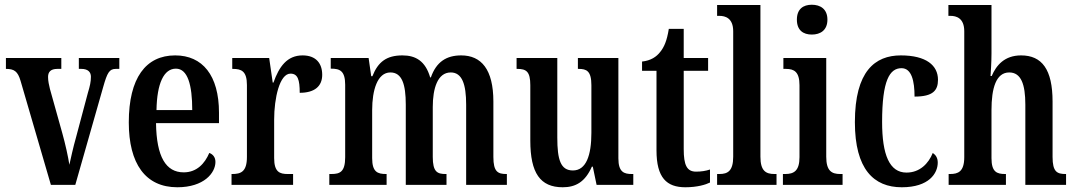

<svg xmlns="http://www.w3.org/2000/svg" viewBox="-20 -781 4545 811"><path d="M67 -439 195 0H298L416 -414C433 -474 442 -490 469 -490H484V-536H313V-490H324C351 -490 364 -477 364 -457C364 -435 360 -418 351 -388L302 -204C288 -155 279 -111 273 -85C268 -118 256 -173 243 -219L191 -405C187 -422 183 -438 183 -456C183 -477 194 -490 222 -490H239V-536H5V-490C40 -490 55 -480 67 -439Z M729 10C842 10 890 -51 890 -97C890 -118 878 -130 864 -135C845 -90 811 -53 756 -53C681 -53 641 -118 639 -261H905V-305C905 -463 835 -547 720 -547C596 -547 524 -452 524 -264C524 -90 594 10 729 10ZM792 -316H641C643 -429 672 -491 723 -491C773 -491 792 -422 792 -316Z M958 0H1218V-46H1195C1162 -46 1138 -54 1138 -113V-276C1138 -366 1161 -470 1207 -470C1238 -470 1246 -444 1246 -389C1308 -389 1341 -416 1341 -465C1341 -513 1315 -547 1258 -547C1193 -547 1159 -500 1135 -432H1132L1117 -536H961V-490H964C999 -490 1023 -481 1023 -422V-118C1023 -55 997 -46 961 -46H958Z M1371 0H1613V-46H1611C1575 -46 1552 -54 1552 -113V-316C1552 -400 1574 -475 1629 -475C1678 -475 1694 -425 1694 -339V0H1866V-46H1862C1827 -46 1808 -55 1808 -118V-329C1808 -407 1828 -475 1884 -475C1932 -475 1949 -425 1949 -339V0H2121V-46H2119C2083 -46 2064 -55 2064 -118V-352C2064 -488 2013 -547 1928 -547C1866 -547 1823 -520 1800 -454H1797C1777 -523 1736 -547 1680 -547C1613 -547 1577 -520 1553 -459H1548L1537 -536H1377V-491H1379C1415 -491 1438 -482 1438 -423V-117C1438 -55 1416 -46 1380 -46H1371Z M2357 10C2412 10 2452 -13 2480 -77H2484L2500 0H2655V-46H2649C2617 -46 2592 -53 2592 -112V-536H2421V-490H2424C2457 -490 2478 -482 2478 -421V-220C2478 -125 2456 -61 2400 -61C2348 -61 2334 -106 2334 -200V-536H2162V-490H2165C2203 -490 2220 -479 2220 -421V-187C2220 -50 2262 10 2357 10Z M2875 10C2925 10 2961 -1 2979 -10V-65C2961 -59 2942 -56 2920 -56C2881 -56 2868 -84 2868 -151V-482H2971V-536H2868V-659H2805C2797 -608 2785 -582 2769 -562C2753 -541 2729 -525 2692 -521V-482H2753V-146C2753 -30 2796 10 2875 10Z M3009 0H3260V-46H3251C3215 -46 3192 -59 3192 -119V-760H3009V-714H3019C3043 -714 3077 -705 3077 -649V-119C3077 -59 3054 -46 3019 -46H3009Z M3409 -635C3445 -635 3475 -653 3475 -698C3475 -743 3445 -761 3409 -761C3373 -761 3346 -743 3346 -698C3346 -653 3373 -635 3409 -635ZM3287 0H3539V-46H3529C3493 -46 3470 -59 3470 -119V-536H3289V-490H3300C3335 -490 3357 -477 3357 -421V-117C3357 -59 3333 -46 3297 -46H3287Z M3789 10C3904 10 3941 -49 3941 -94C3941 -114 3933 -126 3920 -135C3902 -90 3865 -52 3809 -52C3737 -52 3706 -127 3706 -266C3706 -442 3738 -493 3788 -493C3831 -493 3843 -438 3843 -373C3921 -373 3942 -399 3942 -444C3942 -505 3892 -547 3785 -547C3676 -547 3591 -480 3591 -265C3591 -66 3671 10 3789 10Z M3987 0H4229V-46H4226C4191 -46 4168 -54 4168 -113V-316C4168 -408 4187 -475 4243 -475C4293 -475 4311 -425 4311 -339V0H4483V-46H4481C4445 -46 4426 -55 4426 -118V-352C4426 -488 4381 -547 4293 -547C4223 -547 4188 -505 4169 -460H4164C4165 -476 4168 -517 4168 -555V-760H3986V-714H3995C4019 -714 4053 -705 4053 -649V-117C4053 -55 4026 -46 3993 -46H3987Z"/></svg>

Font: Noto Serif Sinhala ExtraCondensed SemiBold
Style: Regular
Weight: 600
Width: 2
Designer: Jelle Bosma - Monotype Design Team
Foundry: Monotype Imaging Inc.
Version: Version 2.007